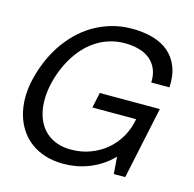

<svg xmlns="http://www.w3.org/2000/svg" viewBox="-108 -841 975 967"><g transform="rotate(15 379.5 -357.5)"><path d="M557.1 -88.9Q530.3 -61 499.5 -41Q468.8 -21 436.3 -8.3Q403.8 4.4 370.6 10.3Q337.4 16.1 305.7 16.1Q252.4 16.1 209.5 2.7Q166.5 -10.7 134 -35.2Q101.6 -59.6 79.3 -93Q57.1 -126.5 45.7 -166.3Q34.2 -206.1 33.4 -251Q32.7 -295.9 42.5 -342.8Q53.7 -395 73.5 -443.8Q93.3 -492.7 121.3 -535.9Q149.4 -579.1 185.5 -615Q221.7 -650.9 264.9 -676.5Q308.1 -702.1 358.4 -716.6Q408.7 -731 464.8 -731Q522.9 -731 571.8 -717.5Q620.6 -704.1 655 -675.3Q689.5 -646.5 707.3 -601.6Q725.1 -556.6 721.7 -494.1H627Q628.4 -534.7 615.7 -564.2Q603 -593.8 579.1 -613Q555.2 -632.3 521.7 -641.6Q488.3 -650.9 447.8 -650.9Q404.8 -650.9 367.2 -638.9Q329.6 -627 297.9 -606Q266.1 -585 240.5 -556.4Q214.8 -527.8 194.8 -494.1Q174.8 -460.4 160.6 -423.3Q146.5 -386.2 138.7 -348.1Q130.9 -311 130.4 -275.4Q129.9 -239.7 137 -208Q144 -176.3 159.2 -149.7Q174.3 -123 197.5 -103.8Q220.7 -84.5 252 -73.7Q283.2 -63 322.8 -63Q377.9 -63 425 -81.1Q472.2 -99.1 508.5 -130.4Q544.9 -161.6 568.8 -204.3Q592.8 -247.1 601.1 -295.9H373L390.1 -376H703.1L623.5 0H564Z"/></g></svg>

Font: XB Khoramshahr
Style: Italic
Weight: 400
Italic angle: -12°
Designer: Behnam
Foundry: Irmug
Version: Version 8.005 2009